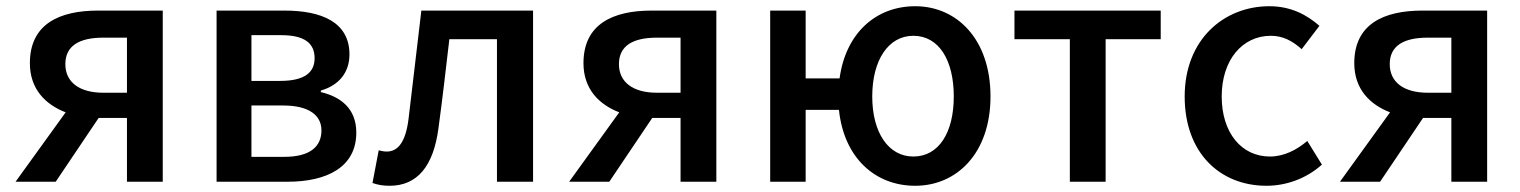

<svg xmlns="http://www.w3.org/2000/svg" viewBox="-20 -584 4885 617"><path d="M388 -286H312C235 -286 190 -320 190 -378C190 -437 235 -463 312 -463H388ZM295 -550C171 -550 76 -507 76 -381C76 -298 126 -248 191 -223L30 0H159L297 -205H388V0H503V-550Z M676 0H904C1031 0 1125 -47 1125 -158C1125 -235 1075 -273 1011 -288V-293C1070 -310 1103 -352 1103 -409C1103 -512 1015 -550 894 -550H676ZM788 -324V-471H884C960 -471 991 -444 991 -397C991 -352 960 -324 880 -324ZM788 -80V-245H890C972 -245 1013 -214 1013 -165C1013 -112 975 -80 894 -80Z M1232 13C1321 13 1373 -50 1389 -172C1402 -267 1413 -364 1424 -458H1577V0H1693V-550H1334C1320 -434 1307 -318 1293 -203C1284 -128 1259 -97 1223 -97C1213 -97 1205 -99 1197 -101L1177 4C1194 10 1210 13 1232 13Z M2167 -286H2091C2014 -286 1969 -320 1969 -378C1969 -437 2014 -463 2091 -463H2167ZM2074 -550C1950 -550 1855 -507 1855 -381C1855 -298 1905 -248 1970 -223L1809 0H1938L2076 -205H2167V0H2282V-550Z M2915 -81C2835 -81 2783 -158 2783 -274C2783 -391 2835 -469 2915 -469C2997 -469 3045 -391 3045 -274C3045 -158 2997 -81 2915 -81ZM2569 -332V-550H2455V0H2569V-231H2676C2692 -77 2792 13 2921 13C3055 13 3163 -92 3163 -274C3163 -458 3055 -564 2921 -564C2796 -564 2698 -479 2678 -332Z M3418 0H3533V-458H3710V-550H3240V-458H3418Z M4050 13C4113 13 4178 -10 4228 -55L4181 -131C4148 -103 4107 -81 4061 -81C3969 -81 3906 -158 3906 -274C3906 -391 3972 -469 4064 -469C4102 -469 4133 -453 4163 -426L4220 -501C4180 -536 4129 -564 4059 -564C3914 -564 3787 -458 3787 -274C3787 -92 3901 13 4050 13Z M4644 -286H4568C4491 -286 4446 -320 4446 -378C4446 -437 4491 -463 4568 -463H4644ZM4551 -550C4427 -550 4332 -507 4332 -381C4332 -298 4382 -248 4447 -223L4286 0H4415L4553 -205H4644V0H4759V-550Z"/></svg>

Font: Noto Sans CJK JP Medium
Style: Regular
Weight: 500
Designer: Ryoko NISHIZUKA (kana & ideographs); Paul D. Hunt (Latin, Greek & Cyrillic); Wenlong ZHANG (bopomofo); Sandoll Communica
Foundry: Adobe Systems Incorporated
Version: Version 1.004;PS 1.004;hotconv 1.0.82;makeotf.lib2.5.63406